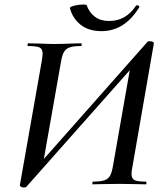

<svg xmlns="http://www.w3.org/2000/svg" viewBox="-20 -817 730 851"><path d="M68 4 165 -546Q169 -572 169 -578Q169 -600 155.5 -606.5Q142 -613 104 -613Q102 -613 102 -617Q102 -625 105 -625L154 -624Q196 -622 220 -622Q254 -622 296 -624L340 -625Q342 -625 342 -619Q342 -613 340 -613Q306 -613 289 -607Q272 -601 263.5 -586.5Q255 -572 250 -541L169 -82L143 -77L635 -633Q637 -634 641.5 -634Q646 -634 648 -634Q653 -634 658 -631Q663 -628 662 -625L567 -78Q563 -61 563 -46Q563 -25 576.5 -18.5Q590 -12 627 -12Q629 -12 629 -6Q629 0 627 0Q596 0 577 -1L512 -2L435 -1Q418 0 391 0Q389 0 389.5 -6Q390 -12 392 -12Q426 -12 443 -18Q460 -24 468 -38.5Q476 -53 481 -83L561 -539L588 -543L96 12Q93 14 83 14Q78 14 72.5 10.5Q67 7 68 4ZM290 -781Q289 -787 309.5 -792Q330 -797 349 -797Q363 -797 364 -794Q376 -761 401 -742.5Q426 -724 464 -724Q538 -724 583 -792L587 -794Q591 -794 595 -791Q599 -788 598 -786Q533 -679 430 -679Q372 -679 336.5 -708Q301 -737 290 -781Z"/></svg>

Font: Cormorant Garamond SemiBold
Style: Italic
Weight: 600
Italic angle: -10°
Designer: Christian Thalmann (Catharsis Fonts)
Foundry: Catharsis Fonts
Version: Version 4.000